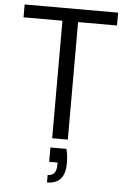

<svg xmlns="http://www.w3.org/2000/svg" viewBox="-61 -744 683 1027"><g transform="rotate(5 280.0 -231.0)"><path d="M238 0V-631H29V-700H531V-631H322V0ZM231 238V198Q278 198 278 141V127H233V50H319Q324 70 326 88.5Q328 107 328 124Q328 184 303 211Q278 238 231 238Z"/></g></svg>

Font: Rethink Sans
Style: Regular
Weight: 400
Designer: The Rethink Sans project authors (Hans Thiessen). DM Sans designed by Colophon Foundry.
Foundry: Rethink Communications LLC
Version: Version 1.001